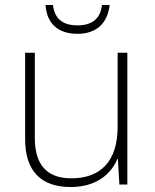

<svg xmlns="http://www.w3.org/2000/svg" viewBox="-20 -742 622 772"><path d="M421 -722H390C384 -670 354 -640 291 -640C230 -640 199 -669 193 -722H163C168 -648 213 -606 291 -606C368 -606 412 -648 421 -722ZM492 -530H453V-232C453 -92 383 -25 267 -25C172 -25 120 -76 120 -187V-530H81V-183C81 -55 144 10 264 10C368 10 427 -43 452 -103H454L460 0H492Z"/></svg>

Font: Noto Sans Ethiopic ExtraLight
Style: Regular
Weight: 200
Designer: Monotype Design Team
Foundry: Monotype Imaging Inc.
Version: Version 2.102